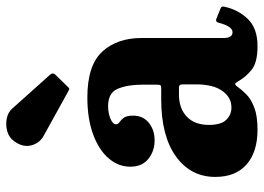

<svg xmlns="http://www.w3.org/2000/svg" viewBox="-134 -696 840 611"><g transform="rotate(-90 285.5 -390.0)"><path d="M28.5 -124.5Q28.5 -202.5 93.5 -249.5Q158.5 -296.5 276 -296.5H309Q317.5 -296.5 319.8 -298.5Q322 -300.5 322 -309.5V-358.5Q322 -403 309.2 -434.2Q296.5 -465.5 253.5 -465.5Q231.5 -465.5 213.8 -458Q196 -450.5 196 -441Q196 -433.5 203 -429Q210 -424.5 216.8 -415.5Q223.5 -406.5 223.5 -385.5Q223.5 -354.5 200.8 -336Q178 -317.5 145 -317.5Q110.5 -317.5 85.8 -337.5Q61 -357.5 61 -394.5Q61 -433 87.8 -464Q114.5 -495 164 -513.2Q213.5 -531.5 281.5 -531.5Q383.5 -531.5 427 -484.2Q470.5 -437 470.5 -359.5V-98.5Q470.5 -69.5 489 -69.5Q508 -69.5 519.5 -115Q522.5 -124.5 531.5 -121L566 -107Q572.5 -104.5 570 -95Q560.5 -51 530.8 -20.5Q501 10 445 10H444.5Q392 10 368.8 -9.2Q345.5 -28.5 333.5 -50.5Q328 -60 324.5 -61Q321 -62 314.5 -52.5Q305 -39 290 -24.5Q275 -10 248.5 0Q222 10 178.5 10Q108 10 68.2 -24.8Q28.5 -59.5 28.5 -124.5ZM194 -144.5Q194 -106 210.2 -89.5Q226.5 -73 249.5 -73Q281.5 -73 302.2 -102Q323 -131 323 -186V-229Q323 -240 313.5 -240H291Q246.5 -240 220.2 -215Q194 -190 194 -144.5ZM301.5 -592 158.5 -671Q135.5 -684 128.8 -710.5Q122 -737 142.5 -765Q154 -781 174 -786.5Q194 -792 214.2 -788Q234.5 -784 246 -770.5L353 -651Q362 -642 353.5 -633L316.5 -595Q312.5 -590.5 309.8 -589.5Q307 -588.5 301.5 -592Z"/></g></svg>

Font: Besley* Narrow
Style: Bold
Weight: 700
Width: 4
Designer: Owen Earl
Foundry: indestructible type*
Version: Version 3.000; ttfautohint (v1.8.3)